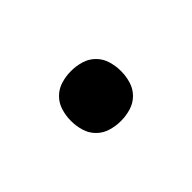

<svg xmlns="http://www.w3.org/2000/svg" viewBox="-27 -617 554 554"><g transform="rotate(45 250.0 -340.0)"><path d="M250 -238Q229 -238 209 -244Q189 -250 174.5 -264.5Q160 -279 154 -299Q148 -319 148 -340Q148 -361 154 -381Q160 -401 174.5 -415.5Q189 -430 209 -436Q229 -442 250 -442Q271 -442 291 -436Q311 -430 325.5 -415.5Q340 -401 346 -381Q352 -361 352 -340Q352 -319 346 -299Q340 -279 325.5 -264.5Q311 -250 291 -244Q271 -238 250 -238Z"/></g></svg>

Font: Iosevka Curly Extrabold
Style: Regular
Weight: 800
Monospace: yes
Designer: Belleve Invis
Foundry: Belleve Invis
Version: Version 22.1.2; ttfautohint (v1.8.4)